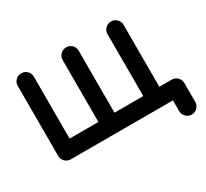

<svg xmlns="http://www.w3.org/2000/svg" viewBox="-169 -973 1486 1386"><g transform="rotate(-30 574.0 -280.0)"><path d="M1063 -134Q1081 -134 1096.5 -125Q1112 -116 1121 -100.5Q1130 -85 1130 -67V90Q1130 117 1110.5 137Q1091 157 1063 157Q1035 157 1015.5 137Q996 117 996 90V0H145Q125 0 108 -11Q91 -22 83 -41Q91 -22 108 -11Q125 0 145 0Q117 0 97.5 -19.5Q78 -39 78 -67Q78 -68 78 -68V-650Q78 -678 97.5 -697.5Q117 -717 145 -717Q173 -717 192.5 -697.5Q212 -678 212 -650V-134H452V-650Q452 -678 471.5 -697.5Q491 -717 519 -717Q547 -717 566.5 -697.5Q586 -678 586 -650V-134H826V-650Q826 -678 845.5 -697.5Q865 -717 893 -717Q921 -717 940.5 -697.5Q960 -678 960 -650V-134Z"/></g></svg>

Font: Multiround Pro
Style: Regular
Weight: 400
Designer: Ivan Filipov, Sasha Pavljenko
Version: Version 1.005;Fontself Maker 3.5.4